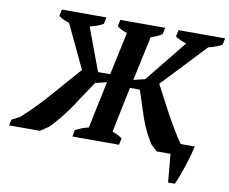

<svg xmlns="http://www.w3.org/2000/svg" viewBox="-127 -814 1302 1091"><g transform="rotate(10 524.5 -268.5)"><path d="M531 -633Q512 -639 497.5 -646.5Q483 -654 473 -662L481 -700H740L732 -662Q709 -646 668 -633L613 -377L679 -393L873 -633Q855 -638 839 -645.5Q823 -653 809 -662L817 -700H1086L1078 -662Q1062 -653 1041.5 -645.5Q1021 -638 1000 -633L762 -381Q779 -349 799 -310.5Q819 -272 841.5 -230.5Q864 -189 889 -146.5Q914 -104 941 -65H1023Q1017 -39 1008.5 -8.5Q1000 22 990 52.5Q980 83 969 112Q958 141 948 163H909L894 0H814L778 -34Q734 -103 709 -177Q684 -251 659 -329H602L548 -67Q579 -57 605 -38L597 0H328L335 -38Q352 -47 370.5 -54.5Q389 -62 411 -67L468 -338L402 -322Q354 -249 304 -174.5Q254 -100 191 -34L141 0H-37L-30 -34L16 -58Q61 -98 102.5 -141.5Q144 -185 181.5 -228Q219 -271 253 -310.5Q287 -350 316 -382L197 -633Q178 -638 162.5 -646Q147 -654 136 -662L144 -700H401L393 -662Q379 -653 358 -645.5Q337 -638 316 -633L408 -386H478Z"/></g></svg>

Font: PT Serif
Style: Bold Italic
Weight: 700
Italic angle: -12°
Designer: A.Korolkova, O.Umpeleva, V.Yefimov
Foundry: ParaType Ltd
Version: Version 1.000W OFL